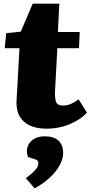

<svg xmlns="http://www.w3.org/2000/svg" viewBox="-20 -693 498 1055"><path d="M14 -511 94 -519 160 -673H306L298 -517H418L414 -428H295L282 -186Q281 -154 288 -133.5Q295 -113 327 -113Q349 -113 369.5 -122Q390 -131 412 -147L458 -74Q436 -50 402 -30Q368 -10 326 2Q284 14 236 14Q154 14 110.5 -25.5Q67 -65 71 -141L87 -428H6ZM170 342 122 286Q149 266 164 251.5Q179 237 185 225.5Q191 214 191 203Q191 195 186.5 190Q182 185 169 181L134 170Q123 141 131 115Q139 89 163.5 72.5Q188 56 226 56Q276 56 301.5 80Q327 104 327 148Q327 180 307.5 215.5Q288 251 252.5 284Q217 317 170 342Z"/></svg>

Font: Literata Black
Style: Italic
Weight: 900
Italic angle: -2°
Designer: Latin by Veronika Burian and Jose Scaglione. Greek by Irene Vlachou. Cyrillic by Vera Evstafieva
Foundry: TypeTogether
Version: Version 3.002